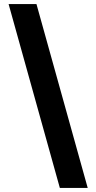

<svg xmlns="http://www.w3.org/2000/svg" viewBox="-20 -801 470 937"><path d="M408 116H272L22 -781H158Z"/></svg>

Font: DM Sans ExtraBold
Style: Regular
Weight: 800
Designer: Colophon Foundry, Jonny Pinhorn
Foundry: Colophon Foundry
Version: Version 4.004; ttfautohint (v1.8.4.7-5d5b)